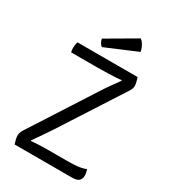

<svg xmlns="http://www.w3.org/2000/svg" viewBox="-211 -988 974 1094"><g transform="rotate(30 276.0 -441.0)"><path d="M334 -509Q350 -534.5 369.5 -561.2Q389 -588 411 -619.5L408 -622.5Q399 -620.5 377.2 -619.2Q355.5 -618 329.8 -617.2Q304 -616.5 282.2 -616Q260.5 -615.5 251 -615.5H81Q79 -622 78.2 -628.8Q77.5 -635.5 77.5 -642Q77.5 -652.5 79 -662.8Q80.5 -673 84 -683H479.5Q484.5 -667 486.8 -657Q489 -647 490 -641Q491 -635 491 -630.5Q491 -622.5 488 -613.8Q485 -605 479 -595L212.5 -181.5Q195.5 -155 174.2 -124.8Q153 -94.5 133.5 -66.5L136.5 -63.5Q168 -66.5 195.2 -67.5Q222.5 -68.5 241 -68.5H371.5Q413 -68.5 442.8 -72.2Q472.5 -76 492.5 -85Q495.5 -75.5 497.5 -65.5Q499.5 -55.5 499.5 -45.5Q499.5 -24.5 487 -12.2Q474.5 0 442.5 0H64.5Q59.5 -16.5 57 -26.2Q54.5 -36 53.8 -41.5Q53 -47 53 -51.5Q53 -60 55.8 -70Q58.5 -80 64.5 -90ZM384.5 -882.5Q393.5 -877 401.2 -866.2Q409 -855.5 414.5 -842.2Q420 -829 422.5 -815.5L217.5 -729Q207.5 -736 201.2 -748.2Q195 -760.5 193.5 -771Z"/></g></svg>

Font: Signika Light Light
Style: Regular
Weight: 300
Version: Version 2.001